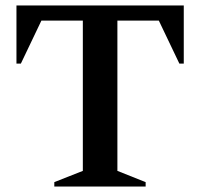

<svg xmlns="http://www.w3.org/2000/svg" viewBox="-20 -680 730 700"><path d="M178 0V-16L282 -57V-605H131L56 -448H40V-660H650V-448H634L559 -605H408V-57L511 -16V0Z"/></svg>

Font: Spectral SC SemiBold
Style: Regular
Weight: 600
Designer: Jean-Baptiste Levee
Foundry: Production Type
Version: Version 2.001